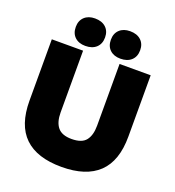

<svg xmlns="http://www.w3.org/2000/svg" viewBox="-161 -1040 1070 1177"><g transform="rotate(20 373.5 -452.0)"><path d="M696 -704V-304Q696 -145 614.5 -67Q533 11 373 11Q213 11 132 -67Q51 -145 51 -304V-704H255V-301Q255 -238 282.5 -204.5Q310 -171 373 -171Q440 -171 466.5 -205Q493 -239 493 -301V-704ZM257 -915Q302 -915 328 -891Q354 -867 354 -826Q354 -784 328 -760Q302 -736 257 -736Q214 -736 188.5 -760Q163 -784 163 -826Q163 -867 188.5 -891Q214 -915 257 -915ZM486 -915Q531 -915 557 -891Q583 -867 583 -826Q583 -784 557 -760Q531 -736 486 -736Q443 -736 417.5 -760Q392 -784 392 -826Q392 -867 417.5 -891Q443 -915 486 -915Z"/></g></svg>

Font: Prodigy Sans ExtraBold
Style: Regular
Weight: 800
Designer: Wei Huang
Foundry: Wei Huang
Version: Version 1.003; ttfautohint (v1.8.3)